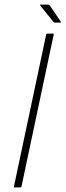

<svg xmlns="http://www.w3.org/2000/svg" viewBox="-20 -820 287 840"><path d="M74 -4Q73 0 69 0H43Q40 0 41 -4L182 -669Q182 -673 186 -673H212Q214 -673 214.5 -672Q215 -671 215 -669ZM220 -721Q218 -721 217 -722Q216 -723 214 -724L156 -796Q155 -798 155.5 -799Q156 -800 157 -800H190Q192 -800 194 -799Q196 -798 198 -796L246 -725Q247 -724 247 -722.5Q247 -721 244 -721Z"/></svg>

Font: Glory Thin Thin
Style: Italic
Weight: 250
Italic angle: -12°
Version: Version 1.011